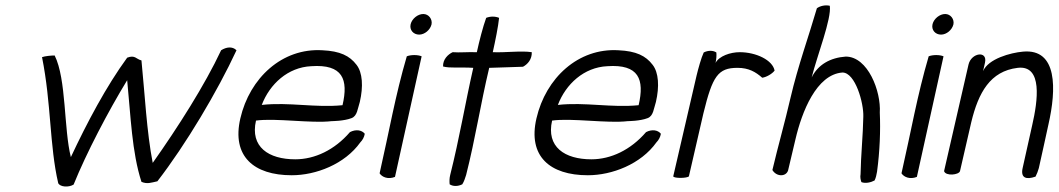

<svg xmlns="http://www.w3.org/2000/svg" viewBox="-20 -648 3854 699"><path d="M133 -440C167 -271 160 -118 192 19C199 33 230 35 248 24C294 -90 374 -243 443 -356C456 -225 460 -94 495 14C516 23 530 17 553 12C656 -121 772 -316 841 -465C826 -480 804 -477 785 -465C726 -339 628 -185 536 -55C514 -167 507 -309 495 -428C475 -433 472 -449 443 -438C367 -334 297 -202 238 -76C212 -178 222 -360 179 -446C166 -446 145 -444 133 -440Z M855 -217C823 -79 904 -10 1042 -10C1130 -10 1235 -50 1292 -130C1300 -138 1306 -149 1308 -161C1297 -175 1275 -178 1254 -167C1198 -102 1126 -68 1055 -68C958 -68 890 -113 912 -209C984 -219 1113 -198 1188 -207C1188 -207 1232 -207 1260 -218C1281 -226 1282 -253 1290 -277C1303 -333 1300 -384 1278 -412C1253 -445 1218 -462 1154 -465C1007 -474 889 -364 855 -217ZM933 -266C962 -342 1028 -403 1113 -407C1228 -415 1249 -359 1227 -265C1128 -255 1032 -277 933 -266Z M1475 -560C1470 -539 1485 -522 1506 -522C1526 -522 1546 -539 1551 -559C1555 -578 1541 -597 1521 -597C1501 -597 1480 -580 1475 -560ZM1362 -17C1371 -3 1393 6 1418 -4C1444 -120 1489 -327 1515 -443C1501 -449 1476 -449 1461 -443C1419 -300 1397 -170 1362 -17Z M1593 -406C1617 -399 1659 -404 1703 -401C1673 -269 1653 -146 1619 -11C1616 1 1616 12 1617 23C1629 31 1647 31 1663 23C1670 12 1673 1 1677 -11C1711 -145 1729 -267 1761 -401C1804 -402 1844 -404 1884 -405C1901 -414 1917 -432 1916 -458C1877 -464 1822 -456 1774 -458C1783 -498 1794 -552 1797 -583C1783 -589 1765 -589 1750 -583C1738 -550 1725 -499 1716 -458C1677 -459 1655 -456 1628 -458C1611 -450 1592 -432 1593 -406Z M1933 -217C1901 -79 1982 -10 2120 -10C2208 -10 2313 -50 2370 -130C2378 -138 2384 -149 2386 -161C2375 -175 2353 -178 2332 -167C2276 -102 2204 -68 2133 -68C2036 -68 1968 -113 1990 -209C2062 -219 2191 -198 2266 -207C2266 -207 2310 -207 2338 -218C2359 -226 2360 -253 2368 -277C2381 -333 2378 -384 2356 -412C2331 -445 2296 -462 2232 -465C2085 -474 1967 -364 1933 -217ZM2011 -266C2040 -342 2106 -403 2191 -407C2306 -415 2327 -359 2305 -265C2206 -255 2110 -277 2011 -266Z M2431 -6C2434 2 2482 1 2488 -6L2541 -236C2574 -371 2594 -401 2665 -401C2706 -401 2731 -386 2755 -365C2770 -367 2791 -379 2800 -391C2793 -429 2733 -458 2673 -458C2639 -458 2598 -444 2585 -419C2588 -432 2589 -445 2588 -457C2576 -465 2558 -465 2542 -457C2533 -438 2522 -398 2516 -373Z M2792 -29C2807 -4 2841 -4 2849 -27L2876 -141C2899 -240 2952 -377 3047 -384C3094 -384 3125 -272 3123 -223C3122 -158 3114 -81 3113 -14C3111 -3 3113 6 3116 15C3131 21 3151 16 3164 9C3169 -1 3171 -12 3173 -23C3183 -97 3186 -173 3183 -238C3188 -315 3140 -442 3059 -442C3003 -438 2958 -413 2935 -366C2955 -446 3008 -580 3001 -627C2984 -631 2965 -626 2954 -618C2925 -518 2885 -408 2858 -292C2837 -201 2813 -118 2792 -29Z M3375 -560C3370 -539 3385 -522 3406 -522C3426 -522 3446 -539 3451 -559C3455 -578 3441 -597 3421 -597C3401 -597 3380 -580 3375 -560ZM3262 -17C3271 -3 3293 6 3318 -4C3344 -120 3389 -327 3415 -443C3401 -449 3376 -449 3361 -443C3319 -300 3297 -170 3262 -17Z M3417 -25C3423 -6 3471 -11 3475 -25L3516 -203C3542 -311 3585 -389 3685 -401C3777 -412 3758 -280 3738 -193C3724 -132 3715 -88 3703 -36C3695 0 3716 7 3750 -5C3755 -15 3759 -25 3762 -36C3774 -88 3786 -146 3797 -195C3826 -322 3831 -472 3704 -460C3659 -456 3578 -434 3559 -389L3566 -420C3576 -465 3516 -456 3506 -413Z"/></svg>

Font: Comica
Style: RgIta
Weight: 400
Designer: Jasper
Foundry: KineticPlasma Fonts/Cannot Into Space Fonts
Version: Version 0.89